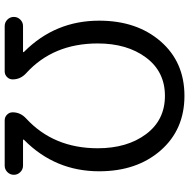

<svg xmlns="http://www.w3.org/2000/svg" viewBox="-14 -772 787 798"><g transform="rotate(90 379.0 -373.5)"><path d="M88.9 0Q73.2 0 62 -11.2Q50.8 -22.5 50.8 -38.1Q50.8 -53.7 62 -64.9Q73.2 -76.2 88.9 -76.2H195.3Q197.3 -76.2 197.3 -78.1Q197.3 -80.1 195.3 -81.1Q66.4 -210 66.4 -392.6Q66.4 -548.8 152.3 -647.9Q238.3 -747.1 378.9 -747.1Q519.5 -747.1 606 -647.9Q692.4 -548.8 692.4 -392.6Q692.4 -210 562.5 -81.1Q560.5 -80.1 560.5 -78.1Q560.5 -76.2 563.5 -76.2H668.9Q684.6 -76.2 695.8 -64.9Q707 -53.7 707 -38.1Q707 -22.5 695.8 -11.2Q684.6 0 668.9 0H480.5Q466.8 0 457 -9.8Q447.3 -19.5 447.3 -33.2Q447.3 -65.4 472.7 -88.9Q596.7 -203.1 596.7 -386.7Q596.7 -508.8 538.1 -587.4Q479.5 -666 378.9 -666Q278.3 -666 219.7 -587.4Q161.1 -508.8 161.1 -386.7Q161.1 -201.2 285.2 -88.9Q310.5 -65.4 310.5 -33.2Q310.5 -19.5 300.8 -9.8Q291 0 277.3 0Z"/></g></svg>

Font: Gen Jyuu Gothic Regular
Style: Regular
Weight: 400
Designer: [Source Han Sans]
Ryoko NISHIZUKA  (kana & ideographs); Paul D. Hunt (Latin, Greek & Cyrillic); Wenlong ZHANG  (bopomofo
Version: Version 1.002.20150607